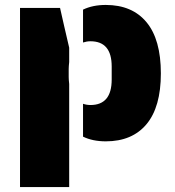

<svg xmlns="http://www.w3.org/2000/svg" viewBox="-20 -560 707 777"><path d="M260 -48V-220Q258 -238 258 -248V-281Q258 -291 260 -309V-367L240 -453L223 -528H61V197H260ZM408 -540Q355 -540 316 -521V-388Q331 -393 346 -393Q432 -393 432 -291V-238Q432 -135 346 -135Q331 -135 316 -140V-7Q355 12 408 12Q515 12 573 -57.5Q631 -127 631 -263Q631 -400 573 -470Q515 -540 408 -540Z"/></svg>

Font: Archicoco
Style: Regular
Weight: 400
Designer: Hector Gatti
Foundry: Hector Gatti
Version: 1.002